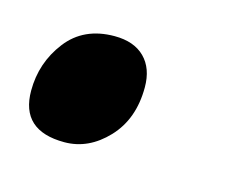

<svg xmlns="http://www.w3.org/2000/svg" viewBox="-41 -198 312 259"><g transform="rotate(15 115.5 -68.0)"><path d="M64 9.8Q2.9 9.8 2.9 -45.9Q2.9 -85 26.4 -115.5Q49.8 -146 92.8 -146Q120.1 -146 135 -131.1Q149.9 -116.2 149.9 -89.8Q149.9 -45.4 123.8 -17.8Q97.7 9.8 64 9.8Z"/></g></svg>

Font: Open Sans Condensed
Style: Bold Italic
Weight: 700
Width: 3
Italic angle: -12°
Designer: Monotype Design Team
Foundry: Monotype Imaging Inc.
Version: Version 3.003; ttfautohint (v1.8.4)